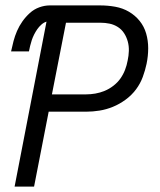

<svg xmlns="http://www.w3.org/2000/svg" viewBox="-20 -690 590 710"><path d="M34 0 152 -610Q142 -607 133 -599Q124 -591 117.5 -581.5Q111 -572 106 -562Q101 -552 97.5 -541.5Q94 -531 91.5 -520.5Q89 -510 87 -500H21Q25 -519 30 -538Q35 -557 43 -575.5Q51 -594 63 -611Q75 -628 90.5 -642Q106 -656 125.5 -663Q145 -670 164 -670H350Q379 -670 406.5 -665Q434 -660 457 -646.5Q480 -633 496.5 -612.5Q513 -592 520.5 -566Q528 -540 528 -511.5Q528 -483 522 -454Q517 -430 508 -405.5Q499 -381 483 -359.5Q467 -338 444.5 -321.5Q422 -305 397.5 -295Q373 -285 348 -281Q323 -277 299 -277H160L106 0ZM172 -341H298Q315 -341 332.5 -344Q350 -347 367 -354Q384 -361 399.5 -373Q415 -385 425.5 -400Q436 -415 442.5 -432Q449 -449 452 -466Q456 -484 456.5 -502Q457 -520 452.5 -536.5Q448 -553 439 -567Q430 -581 416 -590Q402 -599 385.5 -602.5Q369 -606 351 -606H224Z"/></svg>

Font: Lode Term
Style: Italic
Weight: 400
Italic angle: -11°
Monospace: yes
Designer: Belleve Invis
Foundry: Belleve Invis
Version: Version 29.2.0